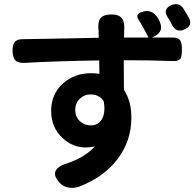

<svg xmlns="http://www.w3.org/2000/svg" viewBox="-20 -849 947 931"><path d="M316 61Q289 57 273 41Q239 7 249 -19Q260 -44 309 -58Q394 -88 440 -139Q417 -134 396 -134Q333 -134 284 -179Q228 -230 228 -312Q228 -393 286 -445Q341 -494 422 -494Q443 -494 462 -491L461 -556Q256 -553 97 -544Q68 -543 55 -556Q42 -569 41 -600Q40 -631 51 -645Q62 -659 91 -659Q161 -660 325 -663Q417 -665 459 -666Q459 -672 458 -683Q458 -691 458 -695Q458 -698 458 -700Q453 -741 466 -759Q481 -779 520 -779Q558 -779 572 -759Q586 -740 582 -699Q582 -698 582 -696Q582 -692 582 -684Q581 -673 581 -667H700Q697 -673 691 -685Q665 -733 651 -755Q637 -777 660 -788L663 -789Q715 -811 747 -759Q785 -696 721 -669L717 -667Q768 -667 818 -667Q845 -667 854 -653Q862 -641 862 -610Q862 -577 856 -566Q847 -552 820 -553Q704 -557 580 -557Q581 -508 581 -413Q617 -360 617 -278Q617 -167 551 -79Q485 9 364 56Q339 64 316 61ZM420 -241Q455 -241 472 -268Q493 -299 483 -358Q462 -391 419 -391Q389 -391 369 -372Q345 -351 345 -315Q345 -282 368 -261Q390 -241 420 -241ZM815 -727Q811 -735 803 -749Q799 -757 794 -764Q766 -805 813 -825Q849 -838 869 -808Q883 -786 896 -763Q916 -724 874 -706Q835 -689 815 -727Z"/></svg>

Font: GenSenRounded TW B
Style: Regular
Weight: 700
Version: Version 1.501;PS 1;hotconv 16.6.51;makeotf.lib2.5.65220